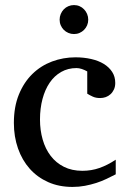

<svg xmlns="http://www.w3.org/2000/svg" viewBox="-20 -718 506 750"><path d="M432.1 -37.1Q415 -28.3 396.2 -19.3Q377.4 -10.3 356.2 -3.4Q335 3.4 311.8 7.8Q288.6 12.2 263.2 12.2Q210.4 12.2 168.2 -6.6Q126 -25.4 96.2 -58.8Q66.4 -92.3 50.3 -138.2Q34.2 -184.1 34.2 -237.8Q34.2 -300.8 53.7 -348.6Q73.2 -396.5 106.4 -429Q139.6 -461.4 183.3 -477.8Q227.1 -494.1 274.9 -494.1Q307.6 -494.1 336.2 -487.5Q364.7 -481 385.5 -468.3Q406.2 -455.6 418.2 -437Q430.2 -418.5 430.2 -394Q430.2 -379.4 425 -368.4Q419.9 -357.4 411.6 -349.9Q403.3 -342.3 392.8 -338.6Q382.3 -335 371.1 -335Q354.5 -335 342.3 -340.6Q330.1 -346.2 320.8 -352.1V-439Q310.5 -444.8 299.6 -448.5Q288.6 -452.1 278.8 -452.1Q245.6 -452.1 219 -437Q192.4 -421.9 174.1 -395Q155.8 -368.2 146 -331.3Q136.2 -294.4 136.2 -251Q136.2 -209.5 146.7 -172.9Q157.2 -136.2 178 -109.1Q198.7 -82 229.7 -66.4Q260.7 -50.8 301.8 -50.8Q336.9 -50.8 368.4 -61.8Q399.9 -72.8 432.1 -94.2ZM324.7 -641.1Q324.7 -629.4 320.3 -619.1Q315.9 -608.9 308.3 -601.3Q300.8 -593.8 290.8 -589.4Q280.8 -585 269 -585Q257.3 -585 247.1 -589.4Q236.8 -593.8 229.2 -601.3Q221.7 -608.9 217.3 -619.1Q212.9 -629.4 212.9 -641.1Q212.9 -652.8 217.3 -663.3Q221.7 -673.8 229.2 -681.6Q236.8 -689.5 247.1 -693.8Q257.3 -698.2 269 -698.2Q280.8 -698.2 290.8 -693.8Q300.8 -689.5 308.3 -681.6Q315.9 -673.8 320.3 -663.3Q324.7 -652.8 324.7 -641.1Z"/></svg>

Font: Charis SIL
Style: Regular
Weight: 400
Foundry: SIL International
Version: Version 4.112